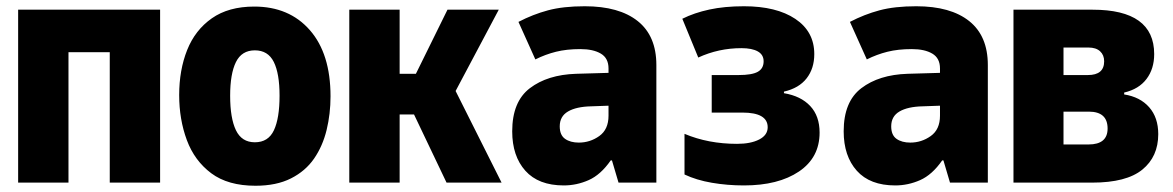

<svg xmlns="http://www.w3.org/2000/svg" viewBox="-20 -584 3750 614"><path d="M38 0V-553H492V0H331V-417H199V0Z M797 10Q709 10 655.5 -30Q602 -70 577.5 -136Q553 -202 553 -280Q553 -360 578.5 -424Q604 -488 657.5 -525.5Q711 -563 793 -563Q905 -563 971 -487.5Q1037 -412 1037 -276Q1037 -220 1024.5 -168.5Q1012 -117 984.5 -77Q957 -37 910.5 -13.5Q864 10 797 10ZM795 -129Q838 -129 856 -167.5Q874 -206 874 -278Q874 -349 855.5 -386Q837 -423 795 -423Q753 -423 734.5 -385.5Q716 -348 716 -278Q716 -206 734.5 -167.5Q753 -129 795 -129Z M1097 0V-553H1258V-348H1310L1411 -553H1575L1437 -293L1584 0H1408L1304 -218H1258V0Z M1783 9Q1702 9 1660 -38Q1618 -85 1618 -164Q1618 -259 1674.5 -302Q1731 -345 1822 -348L1926 -351V-365Q1926 -398 1901.5 -412.5Q1877 -427 1836 -427Q1792 -427 1758 -418.5Q1724 -410 1692 -394L1638 -514Q1684 -538 1732.5 -551Q1781 -564 1850 -564Q1960 -564 2019.5 -516.5Q2079 -469 2079 -376V0H1958L1937 -71H1933Q1901 -25 1862.5 -8Q1824 9 1783 9ZM1831 -128Q1867 -128 1896.5 -149Q1926 -170 1926 -214V-246L1871 -244Q1823 -243 1796.5 -227.5Q1770 -212 1770 -180Q1770 -152 1787 -140Q1804 -128 1831 -128Z M2359 9Q2306 9 2256.5 0.5Q2207 -8 2169 -26V-156Q2245 -124 2337 -124Q2381 -124 2408 -138Q2435 -152 2435 -177Q2435 -224 2354 -224H2256V-344H2342Q2385 -344 2403.5 -354.5Q2422 -365 2422 -388Q2422 -409 2403.5 -419.5Q2385 -430 2351 -430Q2278 -430 2213 -400L2162 -524Q2200 -543 2248.5 -553.5Q2297 -564 2359 -564Q2463 -564 2523.5 -523.5Q2584 -483 2584 -411Q2584 -365 2559.5 -333.5Q2535 -302 2487 -291V-286Q2541 -277 2571 -245Q2601 -213 2601 -160Q2601 -80 2535 -35.5Q2469 9 2359 9Z M2843 9Q2762 9 2720 -38Q2678 -85 2678 -164Q2678 -259 2734.5 -302Q2791 -345 2882 -348L2986 -351V-365Q2986 -398 2961.5 -412.5Q2937 -427 2896 -427Q2852 -427 2818 -418.5Q2784 -410 2752 -394L2698 -514Q2744 -538 2792.5 -551Q2841 -564 2910 -564Q3020 -564 3079.5 -516.5Q3139 -469 3139 -376V0H3018L2997 -71H2993Q2961 -25 2922.5 -8Q2884 9 2843 9ZM2891 -128Q2927 -128 2956.5 -149Q2986 -170 2986 -214V-246L2931 -244Q2883 -243 2856.5 -227.5Q2830 -212 2830 -180Q2830 -152 2847 -140Q2864 -128 2891 -128Z M3221 0V-553H3474Q3671 -553 3671 -411Q3671 -364 3646.5 -331.5Q3622 -299 3575 -288V-282Q3626 -274 3655 -241Q3684 -208 3684 -155Q3684 -83 3633 -41.5Q3582 0 3473 0ZM3381 -344H3459Q3511 -344 3511 -388Q3511 -408 3498 -420Q3485 -432 3461 -432H3381ZM3381 -122H3461Q3522 -122 3522 -173Q3522 -227 3462 -227H3381Z"/></svg>

Font: Noto Sans Mono Condensed Black
Style: Regular
Weight: 900
Width: 3
Designer: Monotype Design Team
Foundry: Monotype Imaging Inc.
Version: Version 2.014